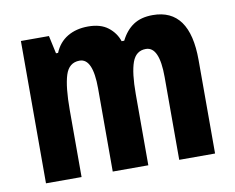

<svg xmlns="http://www.w3.org/2000/svg" viewBox="-66 -643 891 728"><g transform="rotate(-10 379.5 -279.0)"><path d="M564 -558Q706 -558 706 -360V0H568V-319Q568 -436 516 -436Q478 -436 463.5 -396Q449 -356 449 -274V0H312V-320Q312 -436 261 -436Q220 -436 206 -391.5Q192 -347 192 -258V0H55V-548H163L178 -479H186Q202 -518 235.5 -538Q269 -558 315 -558Q363 -558 391.5 -536Q420 -514 431 -481H441Q460 -519 489.5 -538.5Q519 -558 564 -558Z"/></g></svg>

Font: Noto Sans Bengali ExtraCondensed
Style: Bold
Weight: 700
Width: 2
Designer: Joana Ranito - Universal Thirst; Jelle Bosma - Monotype Design Team
Foundry: Universal Thirst ehf.
Version: Version 3.000; ttfautohint (v1.8.4.7-5d5b)